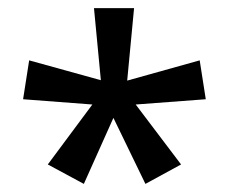

<svg xmlns="http://www.w3.org/2000/svg" viewBox="-20 -820 565 474"><path d="M311 -800 294 -621 473 -671 488 -575 315 -562 427 -414 339 -366 260 -529 187 -366 98 -414 208 -562 37 -575 52 -671 229 -622 212 -800Z"/></svg>

Font: Noto Sans Malayalam Condensed Medium
Style: Regular
Weight: 500
Width: 3
Designer: Jelle Bosma - Monotype Design Team
Foundry: Monotype Imaging Inc.
Version: Version 2.104; ttfautohint (v1.8.4.7-5d5b)